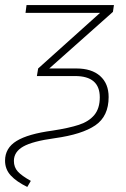

<svg xmlns="http://www.w3.org/2000/svg" viewBox="-34 -540 500 760"><path d="M-14 96Q-14 46 31.5 18Q77 -10 174 -23Q239 -33 278.5 -46Q318 -59 339.5 -85Q361 -111 361 -155Q361 -239 263 -239H112L117 -269L362 -489H67L71 -520H417L413 -493L161 -269H268Q329 -269 362.5 -239Q396 -209 396 -156Q396 -80 343.5 -44Q291 -8 183 7Q95 19 58 40Q21 61 21 97Q21 122 36.5 139Q52 156 88 176L74 200Q31 179 8.5 154.5Q-14 130 -14 96Z"/></svg>

Font: FiraGO UltraLight
Style: Italic
Weight: 200
Italic angle: -8°
Designer: bBox Type GmbH
Foundry: bBox Type GmbH
Version: Version 1.001